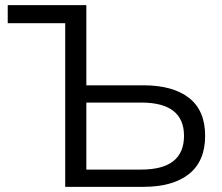

<svg xmlns="http://www.w3.org/2000/svg" viewBox="-20 -725 862 745"><path d="M233 0V-635H10V-705H315V-394H536Q651 -394 713.5 -345Q776 -296 776 -198Q776 -100 713.5 -50Q651 0 536 0ZM315 -67H528Q694 -67 694 -198Q694 -327 528 -327H315Z"/></svg>

Font: Winston
Style: Regular
Weight: 400
Designer: Original fonts by Vernon Adams / Changes by Cristiano Sobral
Foundry: Original fonts by Vernon Adams / Changes by Cristiano Sobral
Version: Version 2.503;July 17, 2020;FontCreator 13.0.0.2655 64-bit